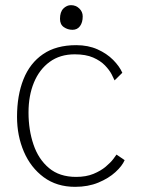

<svg xmlns="http://www.w3.org/2000/svg" viewBox="-20 -722 553 744"><path d="M463 -101.5Q453.5 -79 427.2 -55Q401 -31 361.2 -14.5Q321.5 2 271 2Q200 2 149.5 -35.2Q99 -72.5 72.5 -134.2Q46 -196 46 -269Q46 -352.5 71 -415Q96 -477.5 146.8 -512.2Q197.5 -547 275.5 -547Q321.5 -547 357.8 -530.8Q394 -514.5 418.5 -489.8Q443 -465 454 -440L424 -410.5Q421 -418 412.5 -434.2Q404 -450.5 386.8 -468.5Q369.5 -486.5 341 -499Q312.5 -511.5 269.5 -511.5Q212.5 -511.5 172.5 -482.2Q132.5 -453 111.5 -402.2Q90.5 -351.5 90.5 -286Q90.5 -218.5 109.8 -161.8Q129 -105 169.8 -70.8Q210.5 -36.5 275 -36.5Q313.5 -36.5 342 -48.2Q370.5 -60 389.5 -76Q408.5 -92 419 -105.8Q429.5 -119.5 431.5 -123ZM255 -702Q274 -702 287.2 -689.2Q300.5 -676.5 300.5 -658.5Q300.5 -635 290 -620.8Q279.5 -606.5 261 -606.5Q242.5 -606.5 227.5 -616.8Q212.5 -627 212.5 -649Q212.5 -675.5 225.5 -688.8Q238.5 -702 255 -702Z"/></svg>

Font: Grandstander Thin
Style: Regular
Weight: 100
Designer: Tyler Finck
Foundry: Etcetera Type Co
Version: Version 1.200; ttfautohint (v1.8.3)